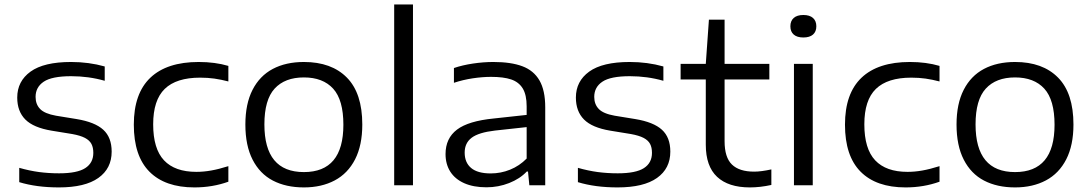

<svg xmlns="http://www.w3.org/2000/svg" viewBox="-20 -828 4874 858"><path d="M66 -14V-78Q111.5 -65 154.5 -59.2Q197.5 -53.5 244 -53.5Q325 -53.5 361 -76.8Q397 -100 397 -145Q397 -169 388.5 -185Q380 -201 359.5 -211.8Q339 -222.5 303 -229L211 -244Q129.5 -257.5 93.2 -294Q57 -330.5 57 -392Q57 -465 116.5 -508Q176 -551 297.5 -551Q377 -551 448 -531V-467Q376 -487.5 298 -487.5Q212 -487.5 175.5 -463Q139 -438.5 139 -395Q139 -362 159.2 -341Q179.5 -320 230 -311L322 -296Q404 -282.5 441.5 -248.2Q479 -214 479 -150.5Q479 -75 419.5 -32.8Q360 9.5 243 9.5Q143 9.5 66 -14Z M578 -271Q578 -410.5 652 -480.8Q726 -551 868 -551Q941 -551 1000.5 -533.5V-464Q968 -472.5 938 -476.8Q908 -481 874.5 -481Q768 -481 716.2 -430.8Q664.5 -380.5 664.5 -272.5Q664.5 -163 713 -111.5Q761.5 -60 857.5 -60Q889.5 -60 923.5 -66Q957.5 -72 1000.5 -85.5V-16Q929.5 9.5 849 9.5Q717.5 9.5 647.8 -60.8Q578 -131 578 -271Z M1076.5 -271.5Q1076.5 -364 1108.5 -426.5Q1140.5 -489 1199 -520Q1257.5 -551 1338 -551Q1461.5 -551 1530.2 -481.2Q1599 -411.5 1599 -271.5Q1599 -179 1566.8 -116Q1534.5 -53 1475.8 -21.8Q1417 9.5 1338 9.5Q1258 9.5 1199.5 -21Q1141 -51.5 1108.8 -114.5Q1076.5 -177.5 1076.5 -271.5ZM1514.5 -270.5Q1514.5 -381.5 1468.8 -431.8Q1423 -482 1338 -482Q1253 -482 1207.2 -432Q1161.5 -382 1161.5 -272Q1161.5 -59 1338 -59Q1514.5 -59 1514.5 -270.5Z M1741.5 0V-808H1825.5V0Z M2416.5 -348.5V0H2345.5L2339.5 -61.5H2334Q2303.5 -29 2255.2 -10Q2207 9 2154 9Q2096 9 2054.8 -9.2Q2013.5 -27.5 1992.2 -61Q1971 -94.5 1971 -139.5Q1971 -210 2022.2 -248.8Q2073.5 -287.5 2186.5 -298.5L2333.5 -314.5V-352.5Q2333.5 -404 2316 -432.8Q2298.5 -461.5 2264.2 -473Q2230 -484.5 2174.5 -484.5Q2136 -484.5 2092.5 -478Q2049 -471.5 2008.5 -458V-524Q2046.5 -537 2093.5 -544Q2140.5 -551 2184.5 -551Q2263.5 -551 2314.2 -532Q2365 -513 2390.8 -468.5Q2416.5 -424 2416.5 -348.5ZM2333.5 -119.5V-260L2191.5 -244.5Q2119 -236 2087.8 -212.5Q2056.5 -189 2056.5 -146Q2056.5 -101.5 2085.5 -77.2Q2114.5 -53 2173 -53Q2218 -53 2259.5 -69.8Q2301 -86.5 2333.5 -119.5Z M2562.5 -14V-78Q2608 -65 2651 -59.2Q2694 -53.5 2740.5 -53.5Q2821.5 -53.5 2857.5 -76.8Q2893.5 -100 2893.5 -145Q2893.5 -169 2885 -185Q2876.5 -201 2856 -211.8Q2835.5 -222.5 2799.5 -229L2707.5 -244Q2626 -257.5 2589.8 -294Q2553.5 -330.5 2553.5 -392Q2553.5 -465 2613 -508Q2672.5 -551 2794 -551Q2873.5 -551 2944.5 -531V-467Q2872.5 -487.5 2794.5 -487.5Q2708.5 -487.5 2672 -463Q2635.5 -438.5 2635.5 -395Q2635.5 -362 2655.8 -341Q2676 -320 2726.5 -311L2818.5 -296Q2900.5 -282.5 2938 -248.2Q2975.5 -214 2975.5 -150.5Q2975.5 -75 2916 -32.8Q2856.5 9.5 2739.5 9.5Q2639.5 9.5 2562.5 -14Z M3427 -71V-1.5Q3377 9.5 3331 9.5Q3235 9.5 3184.5 -37.8Q3134 -85 3134 -181.5V-473H3021.5V-542.5H3134L3148 -740H3218V-542.5H3418V-473H3218V-197Q3218 -124.5 3250.8 -92.8Q3283.5 -61 3350 -61Q3381.5 -61 3427 -71Z M3528 0V-542.5H3612V0ZM3512 -710.5Q3512 -734.5 3527 -747.8Q3542 -761 3570 -761Q3598 -761 3613 -747.8Q3628 -734.5 3628 -710.5Q3628 -686.5 3613 -673.5Q3598 -660.5 3570 -660.5Q3542 -660.5 3527 -673.5Q3512 -686.5 3512 -710.5Z M3756 -271Q3756 -410.5 3830 -480.8Q3904 -551 4046 -551Q4119 -551 4178.5 -533.5V-464Q4146 -472.5 4116 -476.8Q4086 -481 4052.5 -481Q3946 -481 3894.2 -430.8Q3842.5 -380.5 3842.5 -272.5Q3842.5 -163 3891 -111.5Q3939.5 -60 4035.5 -60Q4067.5 -60 4101.5 -66Q4135.5 -72 4178.5 -85.5V-16Q4107.5 9.5 4027 9.5Q3895.5 9.5 3825.8 -60.8Q3756 -131 3756 -271Z M4254.5 -271.5Q4254.5 -364 4286.5 -426.5Q4318.5 -489 4377 -520Q4435.5 -551 4516 -551Q4639.5 -551 4708.2 -481.2Q4777 -411.5 4777 -271.5Q4777 -179 4744.8 -116Q4712.5 -53 4653.8 -21.8Q4595 9.5 4516 9.5Q4436 9.5 4377.5 -21Q4319 -51.5 4286.8 -114.5Q4254.5 -177.5 4254.5 -271.5ZM4692.5 -270.5Q4692.5 -381.5 4646.8 -431.8Q4601 -482 4516 -482Q4431 -482 4385.2 -432Q4339.5 -382 4339.5 -272Q4339.5 -59 4516 -59Q4692.5 -59 4692.5 -270.5Z"/></svg>

Font: Encode Sans Expanded
Style: Regular
Weight: 400
Width: 7
Designer: Multiple Designers
Foundry: Impallari Type
Version: Version 2.000